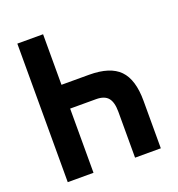

<svg xmlns="http://www.w3.org/2000/svg" viewBox="-126 -798 839 903"><g transform="rotate(-20 293.0 -346.5)"><path d="M397 0V-229.5Q397 -277.7 378.7 -299.5Q360.4 -321.3 318.8 -321.3H180.2V-440.4H327.1Q431.9 -440.4 478.9 -392.3Q525.9 -344.2 525.9 -237.8V0ZM60.1 0V-693.4H189V0Z"/></g></svg>

Font: Cascadia Code
Style: Regular
Weight: 400
Monospace: yes
Designer: Aaron Bell
Foundry: Saja Typeworks
Version: Version 2106.017